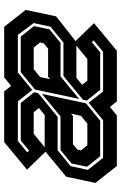

<svg xmlns="http://www.w3.org/2000/svg" viewBox="150 -730 580 920"><g transform="rotate(-90 440.0 -270.0)"><path d="M104.5 0 23.5 -103 53.5 -243 173 -342 87 -430.5 219.5 -540H462L488.5 -506.5L529 -540H771.5L852.5 -437L821.5 -291L703 -198L789 -109.5L656.5 0H414L387.5 -33.5L347 0ZM143.5 -66H323.5L407.5 -135L461.5 -66H651.5L706 -111L698 -120L649.5 -80H469.5L418 -144L422.5 -163L536 -256H696L772 -318L789.5 -399L732.5 -474.5H552.5L469 -405.5L414.5 -474.5H224.5L170 -429.5L178 -420.5L226.5 -460.5H406.5L458 -396.5L453.5 -377L340 -284H180L104 -222L86 -139ZM426 -181 471 -392.5 554.5 -460.5H724.5L775 -397.5L759.5 -323L695 -270H534ZM362.5 -398.5H259L194.5 -346H349L382.5 -373.5ZM520.5 -320 532 -329.5H667L692.5 -350.5L696.5 -368L672 -398.5H568.5L531 -368ZM151.5 -80 101 -143 116.5 -217 181 -270H342L450 -359L405 -148L321.5 -80ZM204 -141.5H307.5L345 -172L355.5 -220L344 -210.5H209L183.5 -189.5L179.5 -172ZM617 -141.5 681.5 -194H527L493.5 -166.5L513.5 -141.5Z"/></g></svg>

Font: Tourney Condensed Regular
Style: Bold Italic
Weight: 700
Width: 3
Italic angle: -12°
Designer: Tyler Finck
Foundry: Etcetera Type Co
Version: Version 1.010; ttfautohint (v1.8.3)